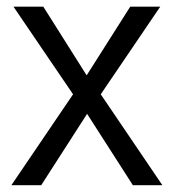

<svg xmlns="http://www.w3.org/2000/svg" viewBox="-20 -545 513 565"><path d="M451.5 -525.3 276.5 -267.5 457.8 0H371L236.3 -210L101.3 0H13.5L195 -267.5L19.7 -525.3H107.5L235 -323.3L363.2 -525.3Z"/></svg>

Font: FreesentationVF
Style: Regular
Weight: 400
Designer: glyphs from Roboto by Christian Robertson / Hangul glyphs from Noto Sans CJK(Source Han Sans) by Jang Soo-young and Kang
Foundry: PT&
Version: Version 2.001;Glyphs 3.3.1 (3343)